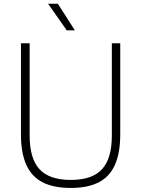

<svg xmlns="http://www.w3.org/2000/svg" viewBox="-20 -964 732 994"><path d="M346.5 9Q257.5 9 200.5 -20.2Q143.5 -49.5 116 -111Q88.5 -172.5 88.5 -268V-740H133.5V-262Q133.5 -143.5 184.5 -88Q235.5 -32.5 346.5 -32.5Q457.5 -32.5 508.2 -88Q559 -143.5 559 -262V-740H602.5V-268Q602.5 -172.5 575.2 -111Q548 -49.5 491.2 -20.2Q434.5 9 346.5 9ZM325.5 -807 229 -944.5H279.5L367.5 -807Z"/></svg>

Font: Encode Sans Condensed Thin ExtraLight
Style: Regular
Weight: 250
Version: Version 3.002